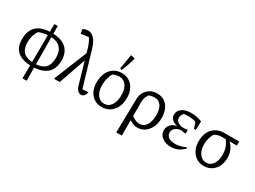

<svg xmlns="http://www.w3.org/2000/svg" viewBox="-54 -1491 3227 2430"><g transform="rotate(30 1559.5 -276.0)"><path d="M322 5Q189 5 116 -52Q43 -109 43 -234Q43 -359 114 -424.5Q185 -490 333 -490Q472 -490 542.5 -426.5Q613 -363 613 -248Q613 -118 536.5 -56.5Q460 5 322 5ZM297 195 303 -602H352L358 195ZM327 -44Q395 -44 441 -63Q487 -82 510.5 -126Q534 -170 534 -244Q534 -308 512.5 -351Q491 -394 446.5 -416.5Q402 -439 331 -439Q292 -439 247.5 -431Q203 -423 173 -409Q148 -369 135.5 -327Q123 -285 123 -239Q123 -168 146 -125Q169 -82 214.5 -63Q260 -44 327 -44Z M881 -439 729 0H649V-15L851 -512ZM1023 -64 1107 -71Q1105 -46 1095 -29Q1085 -12 1070.5 -3Q1056 6 1040 6Q1015 6 991.5 -16.5Q968 -39 956 -84L825 -539Q797 -636 762 -677L652 -662L641 -724Q661 -735 680 -740Q699 -745 717 -745Q766 -745 806.5 -701.5Q847 -658 871 -575Z M1343 9Q1280 9 1233 -21.5Q1186 -52 1160 -106.5Q1134 -161 1134 -234Q1134 -311 1161.5 -369.5Q1189 -428 1239 -460.5Q1289 -493 1354 -493Q1418 -493 1466 -462.5Q1514 -432 1540.5 -377Q1567 -322 1567 -250Q1567 -172 1539 -114Q1511 -56 1460.5 -23.5Q1410 9 1343 9ZM1349 -43Q1391 -43 1422 -67Q1453 -91 1470.5 -136.5Q1488 -182 1488 -245Q1488 -306 1471 -349Q1454 -392 1422 -415Q1390 -438 1347 -438Q1320 -438 1288.5 -428Q1257 -418 1220 -398L1263 -430Q1238 -385 1225 -338.5Q1212 -292 1212 -240Q1212 -178 1229.5 -134Q1247 -90 1278 -66.5Q1309 -43 1349 -43ZM1332 -525 1305 -532 1339 -740 1346 -747 1402 -730Q1388 -678 1370.5 -626.5Q1353 -575 1332 -525Z M1667 194 1676 -296Q1677 -354 1702.5 -398.5Q1728 -443 1772.5 -468Q1817 -493 1874 -493Q1935 -493 1980 -463Q2025 -433 2049.5 -379Q2074 -325 2074 -252Q2074 -173 2046 -114.5Q2018 -56 1971.5 -23.5Q1925 9 1867 9Q1824 9 1786.5 -9Q1749 -27 1723 -51L1739 -101Q1766 -78 1798.5 -62Q1831 -46 1867 -46Q1906 -46 1935 -70.5Q1964 -95 1980.5 -140Q1997 -185 1997 -248Q1997 -335 1963.5 -383.5Q1930 -432 1867 -432Q1844 -432 1817 -425.5Q1790 -419 1763 -407L1804 -435Q1776 -406 1762 -373Q1748 -340 1748 -300V194Z M2354 8Q2301 8 2260.5 -10Q2220 -28 2197 -60Q2174 -92 2174 -133Q2174 -181 2205.5 -216Q2237 -251 2295 -261Q2247 -269 2216.5 -297.5Q2186 -326 2186 -366Q2186 -422 2234 -458Q2282 -494 2366 -494Q2404 -494 2441.5 -487.5Q2479 -481 2527 -463L2514 -408Q2471 -425 2430 -433Q2389 -441 2350 -441Q2303 -441 2253 -427L2306 -450Q2283 -432 2271.5 -408.5Q2260 -385 2260 -364Q2260 -336 2277 -317.5Q2294 -299 2321 -289.5Q2348 -280 2376 -280L2435 -286V-230L2365 -239Q2335 -239 2309 -226.5Q2283 -214 2267.5 -193Q2252 -172 2252 -144Q2252 -101 2286.5 -76.5Q2321 -52 2380 -52Q2418 -52 2455.5 -61Q2493 -70 2534 -90L2541 -75Q2501 -33 2455.5 -12.5Q2410 8 2354 8ZM2496 -337 2454 -463H2527L2523 -337Z M2848 -425Q2822 -425 2795.5 -417Q2769 -409 2747 -395Q2725 -354 2714.5 -314.5Q2704 -275 2704 -236Q2704 -178 2721.5 -134.5Q2739 -91 2770 -67Q2801 -43 2841 -43Q2881 -43 2911.5 -66.5Q2942 -90 2958 -133Q2974 -176 2974 -235Q2974 -274 2966.5 -307.5Q2959 -341 2942 -373.5Q2925 -406 2897 -442L2944 -443Q3048 -362 3048 -229Q3048 -159 3021 -105.5Q2994 -52 2946.5 -21.5Q2899 9 2837 9Q2774 9 2726 -21.5Q2678 -52 2651.5 -107Q2625 -162 2625 -234Q2625 -310 2653.5 -366Q2682 -422 2733.5 -453Q2785 -484 2854 -484H3074L3071 -425Z"/></g></svg>

Font: Piazzolla 24pt
Style: Regular
Weight: 400
Designer: Juan Pablo del Peral
Foundry: Huerta Tipografica
Version: Version 2.005